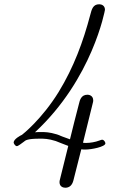

<svg xmlns="http://www.w3.org/2000/svg" viewBox="-20 -686 551 900"><path d="M44 -18C44 -14 51 -1 59 -1C65 -1 80 -13 91 -21C100 -29 109 -36 168 -36C186 -36 206 -36 241 -25C254 -20 278 -10 300 -2L263 147C259 162 259 164 259 168C259 189 276 194 286 194C305 194 318 183 324 160L361 14C367 15 375 15 381 15C409 15 474 2 474 -14C474 -19 468 -31 459 -31C457 -31 455 -31 445 -27C427 -20 402 -16 385 -16C378 -16 374 -16 369 -17L413 -195C417 -210 417 -212 417 -215C417 -241 393 -242 390 -242C360 -242 354 -216 350 -199C347 -189 309 -39 308 -33C235 -59 276 -46 247 -56C210 -67 193 -67 171 -67C159 -67 157 -67 144 -66C414 -316 472 -639 472 -640C472 -661 455 -666 445 -666C416 -666 410 -643 403 -616C370 -491 326 -371 255 -255C176 -127 87 -57 83 -54C76 -51 44 -34 44 -18Z"/></svg>

Font: CMU Serif
Style: Italic
Weight: 500
Italic angle: -14.04°
Version: Version 0.7.0